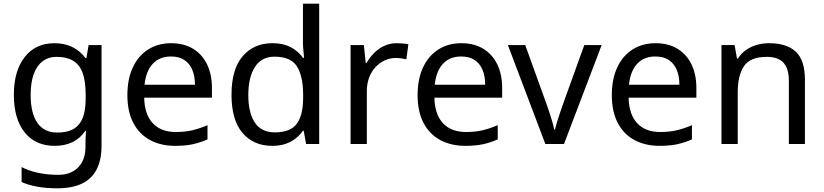

<svg xmlns="http://www.w3.org/2000/svg" viewBox="-20 -780 4461 1040"><path d="M275 -546Q328 -546 370.5 -526Q413 -506 443 -465H448L460 -536H530V9Q530 85 504 136.5Q478 188 425 214Q372 240 290 240Q232 240 183.5 231.5Q135 223 97 206V125Q135 145 186 156Q237 167 295 167Q364 167 403.5 126.5Q443 86 443 16V-5Q443 -17 444 -39.5Q445 -62 446 -71H442Q414 -30 372.5 -10Q331 10 276 10Q172 10 113.5 -63Q55 -136 55 -267Q55 -395 113.5 -470.5Q172 -546 275 -546ZM287 -472Q242 -472 210.5 -448Q179 -424 162.5 -378Q146 -332 146 -266Q146 -167 182.5 -114.5Q219 -62 289 -62Q330 -62 359 -72.5Q388 -83 407 -105.5Q426 -128 435 -163Q444 -198 444 -246V-267Q444 -340 427.5 -385Q411 -430 376 -451Q341 -472 287 -472Z M907 -546Q976 -546 1025.5 -516Q1075 -486 1101.5 -431.5Q1128 -377 1128 -304V-251H761Q763 -160 807.5 -112.5Q852 -65 932 -65Q983 -65 1022.5 -74.5Q1062 -84 1104 -102V-25Q1063 -7 1023 1.5Q983 10 928 10Q852 10 793.5 -21Q735 -52 702.5 -113.5Q670 -175 670 -264Q670 -352 699.5 -415Q729 -478 782.5 -512Q836 -546 907 -546ZM906 -474Q843 -474 806.5 -433.5Q770 -393 763 -321H1036Q1036 -367 1022 -401Q1008 -435 979.5 -454.5Q951 -474 906 -474Z M1454 10Q1354 10 1294 -59.5Q1234 -129 1234 -267Q1234 -405 1294.5 -475.5Q1355 -546 1455 -546Q1497 -546 1528 -535.5Q1559 -525 1582 -507Q1605 -489 1621 -467H1627Q1626 -480 1623.5 -505.5Q1621 -531 1621 -546V-760H1709V0H1638L1625 -72H1621Q1605 -49 1582 -30.5Q1559 -12 1527.5 -1Q1496 10 1454 10ZM1468 -63Q1553 -63 1587.5 -109.5Q1622 -156 1622 -250V-266Q1622 -366 1589 -419.5Q1556 -473 1467 -473Q1396 -473 1360.5 -416.5Q1325 -360 1325 -265Q1325 -169 1360.5 -116Q1396 -63 1468 -63Z M2129 -546Q2144 -546 2161.5 -544.5Q2179 -543 2192 -540L2181 -459Q2168 -462 2152.5 -464Q2137 -466 2123 -466Q2092 -466 2064 -453Q2036 -440 2014 -416.5Q1992 -393 1979.5 -360Q1967 -327 1967 -286V0H1879V-536H1951L1961 -438H1965Q1982 -468 2006 -492.5Q2030 -517 2061 -531.5Q2092 -546 2129 -546Z M2479 -546Q2548 -546 2597.5 -516Q2647 -486 2673.5 -431.5Q2700 -377 2700 -304V-251H2333Q2335 -160 2379.5 -112.5Q2424 -65 2504 -65Q2555 -65 2594.5 -74.5Q2634 -84 2676 -102V-25Q2635 -7 2595 1.5Q2555 10 2500 10Q2424 10 2365.5 -21Q2307 -52 2274.5 -113.5Q2242 -175 2242 -264Q2242 -352 2271.5 -415Q2301 -478 2354.5 -512Q2408 -546 2479 -546ZM2478 -474Q2415 -474 2378.5 -433.5Q2342 -393 2335 -321H2608Q2608 -367 2594 -401Q2580 -435 2551.5 -454.5Q2523 -474 2478 -474Z M2934 0 2731 -536H2825L2939 -220Q2947 -198 2956 -171Q2965 -144 2972 -119.5Q2979 -95 2982 -78H2986Q2990 -95 2997.5 -120Q3005 -145 3014.5 -172Q3024 -199 3031 -220L3145 -536H3239L3035 0Z M3531 -546Q3600 -546 3649.5 -516Q3699 -486 3725.5 -431.5Q3752 -377 3752 -304V-251H3385Q3387 -160 3431.5 -112.5Q3476 -65 3556 -65Q3607 -65 3646.5 -74.5Q3686 -84 3728 -102V-25Q3687 -7 3647 1.5Q3607 10 3552 10Q3476 10 3417.5 -21Q3359 -52 3326.5 -113.5Q3294 -175 3294 -264Q3294 -352 3323.5 -415Q3353 -478 3406.5 -512Q3460 -546 3531 -546ZM3530 -474Q3467 -474 3430.5 -433.5Q3394 -393 3387 -321H3660Q3660 -367 3646 -401Q3632 -435 3603.5 -454.5Q3575 -474 3530 -474Z M4146 -546Q4242 -546 4291 -499.5Q4340 -453 4340 -349V0H4253V-343Q4253 -408 4224 -440Q4195 -472 4133 -472Q4044 -472 4010 -422Q3976 -372 3976 -278V0H3888V-536H3959L3972 -463H3977Q3995 -491 4021.5 -509.5Q4048 -528 4080 -537Q4112 -546 4146 -546Z"/></svg>

Font: eng115
Style: Regular
Weight: 400
Designer: Monotype Design Team
Foundry: Monotype Imaging Inc.
Version: Version 2.013